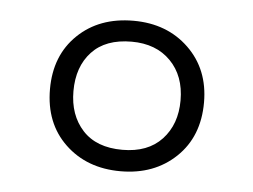

<svg xmlns="http://www.w3.org/2000/svg" viewBox="-34 -764 495 375"><g transform="rotate(5 214.0 -576.5)"><path d="M214 -429Q148 -429 105.5 -469.5Q63 -510 63 -577Q63 -643 105 -683.5Q147 -724 214 -724Q280 -724 322.5 -683Q365 -642 365 -577Q365 -510 322.5 -469.5Q280 -429 214 -429ZM214 -471Q264 -471 291.5 -500.5Q319 -530 319 -577Q319 -625 290.5 -654Q262 -683 214 -683Q163 -683 136 -654Q109 -625 109 -577Q109 -530 136 -500.5Q163 -471 214 -471Z"/></g></svg>

Font: Noto Traditional Nushu Light
Style: Regular
Weight: 300
Designer: LIU Zhao
Foundry: LiuZhao Studio
Version: Version 2.003; ttfautohint (v1.8.4.7-5d5b)